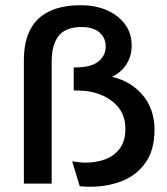

<svg xmlns="http://www.w3.org/2000/svg" viewBox="-20 -700 638 732"><path d="M284 10 255 -85Q268 -83 280.5 -81.5Q293 -80 306 -80Q347 -80 381 -92.5Q415 -105 436.5 -133.5Q458 -162 458 -209Q458 -256 433.5 -288Q409 -320 367.5 -337.5Q326 -355 273 -355H261V-443Q326 -442 354.5 -465Q383 -488 383 -523Q383 -555 359.5 -576Q336 -597 289 -597Q253 -597 228 -583.5Q203 -570 190 -540.5Q177 -511 177 -465V0H71V-470Q71 -540 95 -586.5Q119 -633 167.5 -656.5Q216 -680 288 -680Q344 -680 387.5 -661Q431 -642 456.5 -607.5Q482 -573 482 -526Q482 -486 462 -455Q442 -424 407 -407Q478 -391 523.5 -338Q569 -285 569 -205Q569 -128 535 -80Q501 -32 445.5 -10Q390 12 324 12Q314 12 304 11.5Q294 11 284 10Z"/></svg>

Font: Atkinson Hyperlegible Next Medium
Style: Regular
Weight: 500
Designer: Elliott Scott, Megan Eiswerth, Linus Boman, Theodore Petrosky, Letters from Sweden
Foundry: Applied Design Works, Letters from Sweden
Version: Version 2.001